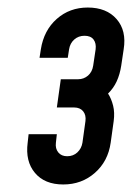

<svg xmlns="http://www.w3.org/2000/svg" viewBox="-20 -810 350 510"><path d="M148 -320Q98.5 -320 72.8 -350.8Q47 -381.5 53.5 -431L56 -453.5H131L128.5 -431Q126.5 -415.5 134.8 -405.2Q143 -395 158.5 -395Q174.5 -395 185.5 -405.2Q196.5 -415.5 199 -431L207 -488.5Q209 -504.5 200.8 -514.5Q192.5 -524.5 177 -524.5H131L141.5 -599.5H187.5Q202.5 -599.5 213.8 -609.2Q225 -619 227.5 -635.5L234 -679Q236 -695 228.5 -705Q221 -715 204.5 -715Q188.5 -715 177.2 -705Q166 -695 163.5 -679L160 -656.5H85L88.5 -679Q96.5 -729.5 130.8 -759.8Q165 -790 213 -790Q263 -790 289.8 -759.2Q316.5 -728.5 308.5 -679L302 -635.5Q298.5 -612.5 290 -594Q281.5 -575.5 267 -561.5Q276 -547.5 280.5 -529.2Q285 -511 282 -488.5L274 -431Q267 -381.5 232 -350.8Q197 -320 148 -320Z"/></svg>

Font: Mohave Light SemiBold
Style: Italic
Weight: 600
Italic angle: -8°
Version: Version 2.003